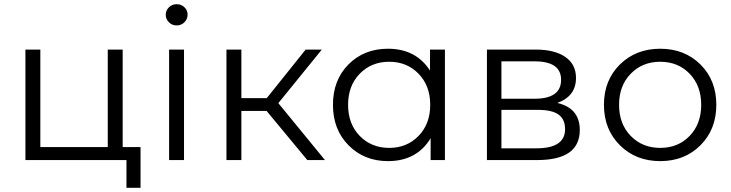

<svg xmlns="http://www.w3.org/2000/svg" viewBox="-20 -762 3481 914"><path d="M564 -62H649V132H582V0H101V-526H172V-62H493V-526H564Z M769 -692Q769 -712 784 -727Q799 -742 821 -742Q843 -742 858 -727.5Q873 -713 873 -693Q873 -671 858 -656Q843 -641 821 -641Q799 -641 784 -656Q769 -671 769 -692ZM785 0V-526H856V0Z M1443 0 1249 -234H1129V0H1058V-526H1129V-295H1250L1435 -526H1512L1305 -271L1527 0Z M2027 -526H2098V0H2030V-104Q1964 5 1827 5Q1714 5 1639.5 -70Q1565 -145 1565 -263Q1565 -381 1639 -455.5Q1713 -530 1827 -530Q1960 -530 2027 -426ZM1833 -58Q1917 -58 1972.5 -115Q2028 -172 2028 -263Q2028 -354 1972.5 -411Q1917 -468 1833 -468Q1748 -468 1692.5 -411Q1637 -354 1637 -263Q1637 -172 1692.5 -115Q1748 -58 1833 -58Z M2633 -272Q2740 -247 2740 -143Q2740 0 2537 0H2298V-526H2530Q2620 -526 2671 -491Q2722 -456 2722 -391Q2722 -304 2633 -272ZM2367 -470V-292H2525Q2651 -292 2651 -382Q2651 -470 2525 -470ZM2534 -56Q2670 -56 2670 -147Q2670 -194 2639 -216.5Q2608 -239 2541 -239H2367V-56Z M3314.5 -70.5Q3239 5 3123 5Q3007 5 2931 -70.5Q2855 -146 2855 -263Q2855 -380 2931 -455Q3007 -530 3123 -530Q3239 -530 3314.5 -455Q3390 -380 3390 -263Q3390 -146 3314.5 -70.5ZM2982.5 -115Q3038 -58 3123 -58Q3208 -58 3263 -115Q3318 -172 3318 -263Q3318 -354 3263 -411Q3208 -468 3123 -468Q3038 -468 2982.5 -411Q2927 -354 2927 -263Q2927 -172 2982.5 -115Z"/></svg>

Font: Montserrat Alternates
Style: Regular
Weight: 400
Designer: Julieta Ulanovsky
Foundry: Julieta Ulanovsky
Version: Version 7.200;PS 007.200;hotconv 1.0.88;makeotf.lib2.5.64775